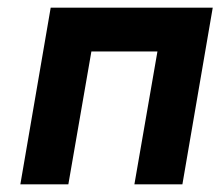

<svg xmlns="http://www.w3.org/2000/svg" viewBox="-20 -480 582 500"><path d="M534 -460 455 0H330L390 -346H218L158 0H33L112 -460Z"/></svg>

Font: Von Semi
Style: Italic
Weight: 600
Version: Version 4.000; ttfautohint (v1.8.4.7-5d5b)